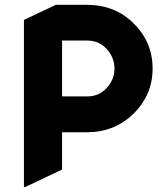

<svg xmlns="http://www.w3.org/2000/svg" viewBox="-20 -757 660 787"><path d="M234.4 -361.8H337.9Q385.7 -361.8 417.5 -396.5Q449.2 -431.2 449.2 -476.1Q449.2 -521 417.5 -555.9Q385.7 -590.8 337.9 -590.8H234.4ZM83 9.8H78.1V-675.3L209 -737.3H335Q452.1 -737.3 528.3 -660.6Q605.5 -584 605.5 -476.1Q605.5 -368.2 527.8 -291.5Q450.2 -214.8 335 -214.8H234.4V-62Z"/></svg>

Font: Nova Round
Style: Bold
Weight: 700
Designer: Wojciech Kalinowski "wmk69" (wmk69@o2.pl)
Foundry: Wojciech Kalinowski "wmk69" (wmk69@o2.pl)
Version: Version 3.1.0; 2021-05-23